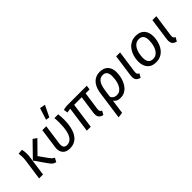

<svg xmlns="http://www.w3.org/2000/svg" viewBox="104 -1889 3181 3181"><g transform="rotate(-45 1695.0 -298.5)"><path d="M198.4 -282 448.9 -539.1 514.8 -492.9 305.4 -280 412 -130.3Q432.9 -100.4 447.8 -86Q462.7 -71.6 490.6 -57.7L454.1 11.1Q411.1 0.1 387.5 -22.4Q363.8 -44.9 345.8 -72.1ZM111.5 -529 195.5 -537.1Q201.5 -519.1 205.5 -493.6Q209.5 -468.1 209.5 -430.1Q209.5 -392.1 201.5 -336.1L154.5 0H62.5L113.5 -360.4Q121.5 -418.1 119.5 -457.1Q117.5 -496.1 111.5 -529Z M948.4 -527.1H1037.3Q1041.3 -494.2 1043.3 -462.2Q1045.3 -430.3 1045.3 -397.3Q1045.3 -333.2 1036.8 -273.1Q1028.3 -213 1009.3 -161Q990.3 -109 959.3 -70.4Q928.2 -31.9 882.6 -9.9Q837.1 12.1 774.9 12.1Q713.7 12.1 676.1 -13.5Q638.5 -39 624 -80.6Q609.5 -122.1 615.5 -169.1L665.5 -527.1H757.5L707.5 -168.2Q703.5 -135.4 710 -111.5Q716.4 -87.6 733.8 -75.1Q751.2 -62.6 780.1 -62.6Q824.9 -62.6 855.8 -84.1Q886.6 -105.6 906.1 -142.6Q925.5 -179.7 935.4 -225.2Q945.4 -270.6 949.4 -319.6Q953.4 -368.5 953.4 -413.4Q953.4 -440.3 952.4 -469.3Q951.4 -498.2 948.4 -527.1ZM831.6 -606 897.7 -812.5 993.6 -794.3 897.2 -594.9Z M1284.5 -527.1H1707.3L1696.2 -451.4H1604.5L1559.6 -138.6Q1554.7 -99.7 1562.6 -83.1Q1570.6 -66.6 1595.6 -55.6L1557.2 11.1Q1499 -3.9 1479.3 -38.5Q1459.6 -73.1 1467.6 -134.4L1512.5 -451.4H1335.4L1272.5 0H1180.6L1243.5 -451.4Q1218.6 -450.4 1203.1 -446.9Q1187.7 -443.4 1167.8 -438.4L1155.7 -511Q1180.7 -520 1211.2 -524Q1241.6 -528.1 1284.5 -527.1Z M1803.5 204 1709.5 216.1 1777.5 -274Q1789.5 -361 1821.5 -420.1Q1853.5 -479.1 1904.1 -509.1Q1954.7 -539.1 2021.9 -539.1Q2116 -539.1 2165.7 -484.1Q2215.4 -429.1 2215.4 -336.9Q2215.4 -296.8 2207.4 -249.3Q2199.3 -201.7 2180.8 -155.7Q2162.3 -109.8 2132.8 -71.8Q2103.2 -33.8 2060.7 -10.9Q2018.2 12.1 1960.3 12.1Q1911.4 12.1 1879.4 -6.9Q1847.4 -25.9 1829.5 -58.8L1842.5 -136.3Q1856.5 -102.4 1884.8 -83Q1913.2 -63.6 1951.1 -63.6Q1989.9 -63.6 2017.8 -81.5Q2045.7 -99.5 2065.1 -128.9Q2084.5 -158.3 2096 -194.7Q2107.4 -231.1 2112.4 -268.1Q2117.4 -305 2117.4 -336.9Q2117.4 -403.8 2093 -435.1Q2068.6 -466.5 2019.8 -466.5Q1975 -466.5 1944.2 -441.6Q1913.3 -416.7 1894.4 -369.3Q1875.5 -321.9 1866.5 -254.9Z M2395.5 -527.1H2487.5L2432.6 -138.6Q2427.6 -99.7 2435.6 -83.1Q2443.5 -66.6 2468.5 -55.6L2430.2 11.1Q2371.9 -4.9 2352.2 -39Q2332.5 -73.1 2340.5 -134.4Z M2794.9 12.1Q2696.8 12.1 2644.7 -46.9Q2592.6 -106 2592.6 -206Q2592.6 -245.1 2601.1 -290.2Q2609.7 -335.2 2629.2 -379.2Q2648.7 -423.2 2680.7 -459.7Q2712.8 -496.2 2758.3 -517.7Q2803.9 -539.1 2866 -539.1Q2964.1 -539.1 3015.7 -480.6Q3067.3 -422.1 3067.3 -321Q3067.3 -282.9 3058.8 -237.9Q3050.3 -192.9 3031.2 -148.9Q3012.2 -104.9 2980.7 -68.4Q2949.1 -31.9 2903.1 -9.9Q2857 12.1 2794.9 12.1ZM2798.1 -62.6Q2838.9 -62.6 2868.3 -80.6Q2897.7 -98.5 2917.6 -128Q2937.5 -157.4 2948.9 -192.9Q2960.4 -228.3 2965.3 -264.7Q2970.3 -301.1 2970.3 -331Q2970.3 -399.8 2943 -432.1Q2915.6 -464.5 2862.9 -464.5Q2822 -464.5 2792.6 -446.5Q2763.2 -428.5 2743.3 -399.1Q2723.4 -369.6 2711.5 -334.2Q2699.6 -298.8 2694.6 -262.4Q2689.6 -226 2689.6 -196Q2689.6 -127.3 2717.5 -94.9Q2745.3 -62.6 2798.1 -62.6Z M3244.5 -527.1H3336.5L3281.6 -138.6Q3276.6 -99.7 3284.6 -83.1Q3292.5 -66.6 3317.5 -55.6L3279.2 11.1Q3220.9 -4.9 3201.2 -39Q3181.5 -73.1 3189.5 -134.4Z"/></g></svg>

Font: Fira Sans Variable
Style: Italic
Weight: 397
Italic angle: -8°
Designer: Carrois Corporate & Edenspiekermann AG
Foundry: Carrois Corporate GbR & Edenspiekermann AG
Version: Version 4.202